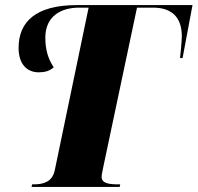

<svg xmlns="http://www.w3.org/2000/svg" viewBox="-20 -734 776 754"><path d="M104 0H450L452 -10H446C407 -10 379 -14 379 -40C379 -44 380 -53 386 -80L518 -704H581C653 -704 694 -668 694 -591C694 -570 688 -514 687 -506H697L736 -714H282C120 -714 53 -648 53 -546C53 -483 85 -450 132 -450C155 -450 176 -455 191 -470C169 -502 158 -539 158 -586C158 -673 223 -704 290 -704H328L195 -65C185 -19 150 -10 112 -10H106Z"/></svg>

Font: Noto Serif Display SemiCondensed Black
Style: Italic
Weight: 900
Width: 4
Italic angle: -12°
Designer: Monotype Design Team
Foundry: Monotype Imaging Inc.
Version: Version 2.009